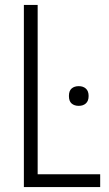

<svg xmlns="http://www.w3.org/2000/svg" viewBox="-20 -760 443 780"><path d="M77 -740H133V-52H387V0H77ZM300 -330Q282 -330 271 -339.5Q260 -349 260 -370Q260 -391 271 -400.5Q282 -410 300 -410Q318 -410 329 -400Q340 -390 340 -370Q340 -350 329 -340Q318 -330 300 -330Z"/></svg>

Font: Encode Sans Compressed
Style: Light
Weight: 300
Designer: Pablo Impallari, Andres Torresi
Foundry: Pablo Impallari, Andres Torresi
Version: Version 1.000; ttfautohint (v1.00) -l 8 -r 50 -G 200 -x 14 -